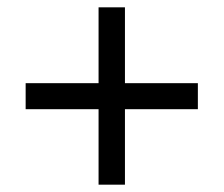

<svg xmlns="http://www.w3.org/2000/svg" viewBox="-20 -615 612 524"><path d="M321 -388H520V-317H321V-111H249V-317H50V-388H249V-595H321Z"/></svg>

Font: Noto Sans Lao UI
Style: Regular
Weight: 400
Designer: Monotype Design Team
Foundry: Monotype Imaging Inc.
Version: Version 2.000